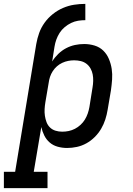

<svg xmlns="http://www.w3.org/2000/svg" viewBox="-64 -755 684 990"><path d="M-44 215V131H14L123 -528Q128 -557 138 -585Q148 -613 166 -638Q184 -663 208.5 -682.5Q233 -702 261 -714Q289 -726 318 -730.5Q347 -735 376 -735V-651Q357 -651 338.5 -648Q320 -645 302.5 -636.5Q285 -628 269.5 -615Q254 -602 243.5 -585.5Q233 -569 226.5 -551Q220 -533 217 -514L205 -438Q218 -459 236.5 -477Q255 -495 277 -506.5Q299 -518 322.5 -523Q346 -528 370 -528Q398 -528 424 -520Q450 -512 468.5 -494Q487 -476 497.5 -451Q508 -426 512 -399.5Q516 -373 514 -345Q512 -317 508 -289L491 -189Q487 -164 479 -139Q471 -114 457.5 -91Q444 -68 424.5 -48.5Q405 -29 381.5 -16Q358 -3 332.5 2.5Q307 8 282 8Q257 8 233.5 1.5Q210 -5 192.5 -20Q175 -35 164.5 -56Q154 -77 149 -100L110 131H181V215ZM257 -76Q274 -76 290.5 -79.5Q307 -83 322.5 -91Q338 -99 351.5 -111.5Q365 -124 374 -139Q383 -154 388.5 -170Q394 -186 397 -203L413 -303Q416 -320 416.5 -337.5Q417 -355 414 -371Q411 -387 403 -401.5Q395 -416 382 -426Q369 -436 352.5 -440Q336 -444 318 -444Q303 -444 287.5 -441Q272 -438 257 -431Q242 -424 229.5 -413Q217 -402 208 -388Q199 -374 194 -359Q189 -344 187 -328L170 -228Q167 -210 166 -192.5Q165 -175 167.5 -158Q170 -141 176 -125Q182 -109 194 -97.5Q206 -86 222.5 -81Q239 -76 257 -76Z"/></svg>

Font: Iosevka Etoile Medium Oblique
Style: Regular
Weight: 500
Italic angle: -9°
Designer: Belleve Invis
Foundry: Belleve Invis
Version: Version 15.5.2; ttfautohint (v1.8.4)